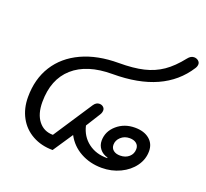

<svg xmlns="http://www.w3.org/2000/svg" viewBox="-115 -790 1002 936"><g transform="rotate(20 385.5 -321.5)"><path d="M45 -193Q45 -287 88.5 -356Q132 -425 213 -462.5Q294 -500 404 -500Q480 -500 532.5 -512.5Q585 -525 626.5 -553.5Q668 -582 709 -634Q723 -652 740 -652Q753 -652 762 -644.5Q771 -637 771 -627Q771 -616 764 -605Q711 -522 619 -480.5Q527 -439 394 -439Q262 -439 190.5 -375.5Q119 -312 119 -194Q119 -132 147 -96.5Q175 -61 222 -61L355 -263Q367 -281 384 -281Q396 -281 404 -274Q412 -267 412 -257Q412 -245 405 -234L358 -159Q370 -106 411 -75Q452 -44 510 -45V-48Q484 -55 469.5 -73.5Q455 -92 455 -116Q455 -164 493.5 -197.5Q532 -231 587 -231Q634 -231 662 -208Q690 -185 690 -146Q690 -104 664.5 -68.5Q639 -33 595 -12Q551 9 500 9Q439 9 390 -18Q341 -45 315 -94L246 9Q187 9 141 -16.5Q95 -42 70 -88Q45 -134 45 -193ZM628 -135Q628 -153 615 -163.5Q602 -174 580 -174Q553 -174 534.5 -157Q516 -140 516 -117Q516 -99 529 -88.5Q542 -78 564 -78Q592 -78 610 -94Q628 -110 628 -135Z"/></g></svg>

Font: Kodchasan
Style: Italic
Weight: 400
Italic angle: -10°
Version: Version 1.000; ttfautohint (v1.6)